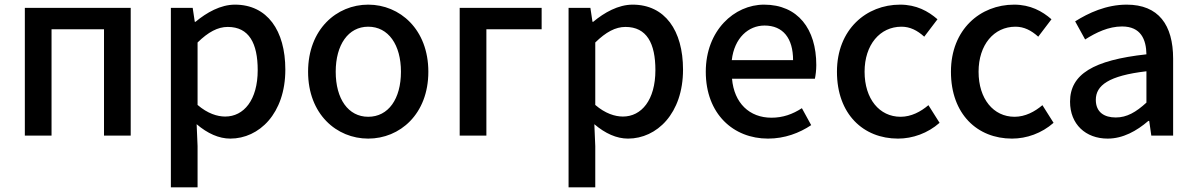

<svg xmlns="http://www.w3.org/2000/svg" viewBox="-20 -584 5149 827"><path d="M87 0H202V-458H428V0H543V-550H87Z M716 223H831V45L827 -49C874 -9 923 13 972 13C1096 13 1209 -95 1209 -284C1209 -453 1131 -564 992 -564C930 -564 870 -530 822 -490H819L810 -550H716ZM950 -82C916 -82 874 -95 831 -132V-401C877 -446 918 -468 961 -468C1053 -468 1090 -397 1090 -282C1090 -153 1030 -82 950 -82Z M1566 13C1702 13 1825 -92 1825 -275C1825 -458 1702 -564 1566 -564C1430 -564 1307 -458 1307 -275C1307 -92 1430 13 1566 13ZM1566 -81C1480 -81 1426 -158 1426 -275C1426 -391 1480 -469 1566 -469C1653 -469 1707 -391 1707 -275C1707 -158 1653 -81 1566 -81Z M1960 0H2075V-458H2313V-550H1960Z M2429 223H2544V45L2540 -49C2587 -9 2636 13 2685 13C2809 13 2922 -95 2922 -284C2922 -453 2844 -564 2705 -564C2643 -564 2583 -530 2535 -490H2532L2523 -550H2429ZM2663 -82C2629 -82 2587 -95 2544 -132V-401C2590 -446 2631 -468 2674 -468C2766 -468 2803 -397 2803 -282C2803 -153 2743 -82 2663 -82Z M3288 13C3360 13 3423 -11 3474 -45L3434 -118C3394 -92 3352 -77 3303 -77C3208 -77 3142 -140 3133 -245H3490C3493 -259 3496 -281 3496 -304C3496 -459 3417 -564 3271 -564C3143 -564 3020 -453 3020 -275C3020 -93 3139 13 3288 13ZM3132 -325C3143 -421 3204 -474 3273 -474C3353 -474 3396 -419 3396 -325Z M3848 13C3911 13 3976 -10 4027 -55L3979 -131C3946 -103 3905 -81 3859 -81C3768 -81 3704 -158 3704 -275C3704 -391 3770 -469 3863 -469C3900 -469 3931 -453 3961 -426L4018 -501C3978 -536 3927 -564 3857 -564C3712 -564 3585 -458 3585 -275C3585 -92 3699 13 3848 13Z M4339 13C4402 13 4467 -10 4518 -55L4470 -131C4437 -103 4396 -81 4350 -81C4259 -81 4195 -158 4195 -275C4195 -391 4261 -469 4354 -469C4391 -469 4422 -453 4452 -426L4509 -501C4469 -536 4418 -564 4348 -564C4203 -564 4076 -458 4076 -275C4076 -92 4190 13 4339 13Z M4751 13C4817 13 4876 -20 4926 -63H4930L4939 0H5033V-331C5033 -477 4970 -564 4833 -564C4745 -564 4668 -528 4611 -492L4654 -414C4701 -444 4755 -470 4813 -470C4894 -470 4917 -414 4918 -350C4689 -325 4589 -264 4589 -146C4589 -49 4656 13 4751 13ZM4786 -78C4737 -78 4700 -100 4700 -154C4700 -216 4755 -258 4918 -277V-142C4873 -101 4834 -78 4786 -78Z"/></svg>

Font: Noto Sans HK Medium
Style: Regular
Weight: 500
Designer: Ryoko NISHIZUKA 西塚涼子 (kana, bopomofo & ideographs); Paul D. Hunt (Latin, Greek & Cyrillic); Sandoll Communications 산돌커뮤니
Foundry: Adobe
Version: Version 2.002;hotconv 1.0.116;makeotfexe 2.5.65601